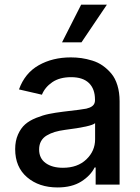

<svg xmlns="http://www.w3.org/2000/svg" viewBox="-20 -802 609 834"><path d="M230 12.2Q149.4 12.2 97.7 -32Q45.9 -76.2 45.9 -154.3Q45.9 -189.9 58.1 -217.5Q70.3 -245.1 89.1 -261.7Q107.9 -278.3 137.2 -290Q166.5 -301.8 192.9 -307.1Q219.2 -312.5 254.9 -316.9Q340.8 -326.7 355 -330.1Q386.2 -337.4 391.1 -356Q392.6 -360.4 392.6 -366.7V-369.1Q392.6 -416 366.2 -441.4Q339.8 -466.8 289.1 -466.8Q239.3 -466.8 207.3 -445.1Q175.3 -423.3 162.1 -390.6L62.5 -413.6Q87.9 -484.4 148.2 -518.6Q208.5 -552.7 287.6 -552.7Q311 -552.7 333.5 -549.6Q356 -546.4 380.9 -538.8Q405.8 -531.2 426.3 -516.8Q446.8 -502.4 463.6 -482.4Q480.5 -462.4 490 -431.4Q499.5 -400.4 499.5 -362.3V0H395.5V-74.7H391.1Q373.5 -39.1 332.8 -13.4Q292 12.2 230 12.2ZM253.4 -73.2Q316.9 -73.2 355 -109.6Q393.1 -146 393.1 -196.8V-267.1Q378.4 -252.4 261.7 -237.8Q236.8 -234.4 218 -228.8Q199.2 -223.1 183.1 -213.6Q167 -204.1 158.4 -188.7Q149.9 -173.3 149.9 -152.8Q149.9 -114.3 178.2 -93.8Q206.5 -73.2 253.4 -73.2ZM249.5 -618.2 332.5 -781.7H444.3L334 -618.2Z"/></svg>

Font: Karasuma Gothic
Style: Regular
Weight: 500
Designer: Rasmus Andersson / Ryoko Nishizuka
Foundry: Genbu
Version: Version 1.00